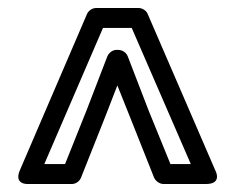

<svg xmlns="http://www.w3.org/2000/svg" viewBox="-20 -715 589 481"><path d="M91 -304 238 -645H310L458 -304H407L352 -439L300 -574C296 -584 286 -590 276 -590H272C262 -590 253 -583 249 -574L197 -439L143 -304ZM30 -289C13 -250 53 -254 53 -254H160C169 -254 179 -260 183 -270L243 -421L274 -501L306 -421L366 -270C370 -261 380 -254 390 -254H496C539 -254 519 -289 519 -289L350 -680C347 -688 337 -695 327 -695H221C212 -695 202 -689 198 -680Z"/></svg>

Font: Falling Sky
Style: ExtOu
Weight: 400
Designer: Paul D. Hunt
Foundry: Adobe Systems Incorporated
Version: Version 1.02